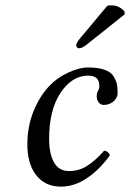

<svg xmlns="http://www.w3.org/2000/svg" viewBox="-20 -693 490 723"><path d="M209 9.8Q147 9.8 112.8 -38.1Q83 -80.1 83 -148.9Q83 -214.4 105 -271Q127 -327.6 165 -368.7Q194.8 -400.4 237.1 -419.7Q279.3 -439 311 -439Q349.1 -439 373.5 -430.4Q397.9 -421.9 408 -405Q418 -388.2 420.4 -375Q422.9 -361.8 422.9 -342.8Q422.9 -324.7 407.5 -311.3Q392.1 -297.9 371.1 -297.9Q358.9 -297.9 351.6 -307.4Q344.2 -316.9 344.2 -329.8Q344.2 -342.8 349.1 -350.8Q354 -358.9 354 -370.1Q354 -408.2 312 -408.2Q251 -408.2 208 -343.5Q165 -278.8 165 -170.9Q165 -104 189.9 -71.8Q208 -48.8 240.2 -48.8Q277.3 -48.8 308.3 -68.6Q339.4 -88.4 372.1 -125.5Q378.9 -125.5 385.3 -120.6Q391.6 -115.7 394 -108.4Q355.5 -54.7 307.9 -22.5Q260.3 9.8 209 9.8ZM383.8 -670.9Q389.6 -672.9 398.4 -672.9Q429.2 -672.9 448.7 -649.9L449.7 -639.2L312.5 -529.8Q289.6 -510.7 278.3 -511.2Q272.9 -511.2 269.5 -515.1Q266.1 -519 267.1 -523.9Q269 -534.2 284.2 -551.8Z"/></svg>

Font: Linux Libertine
Style: Italic
Weight: 400
Italic angle: -12°
Designer: Philipp H. Poll
Foundry: Philipp H. Poll
Version: Version 5.1.6 ; ttfautohint (v0.9)